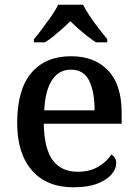

<svg xmlns="http://www.w3.org/2000/svg" viewBox="-20 -786 585 816"><path d="M292 10Q178 10 115.5 -62Q53 -134 53 -264Q53 -405 113 -476Q173 -547 282 -547Q382 -547 439.5 -486.5Q497 -426 497 -307V-260H166Q168 -153 204.5 -104.5Q241 -56 310 -56Q362 -56 398.5 -78Q435 -100 453 -129Q462 -125 468 -115Q474 -105 474 -91Q474 -69 454.5 -45.5Q435 -22 394.5 -6Q354 10 292 10ZM382 -317Q382 -396 359 -443Q336 -490 281 -490Q230 -490 201 -445.5Q172 -401 168 -317ZM124 -619Q140 -638 159.5 -664Q179 -690 198 -717Q217 -744 227 -766H333Q344 -744 362 -717Q380 -690 400.5 -664Q421 -638 436 -619V-606H388Q371 -617 351 -632.5Q331 -648 312.5 -664.5Q294 -681 279 -696Q264 -681 245.5 -664.5Q227 -648 208 -632.5Q189 -617 171 -606H124Z"/></svg>

Font: Noto Serif Armenian Medium
Style: Regular
Weight: 500
Version: Version 2.007